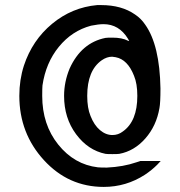

<svg xmlns="http://www.w3.org/2000/svg" viewBox="-20 -724 707 755"><path d="M388 11Q249 11 152.5 -94.5Q56 -200 56 -347Q56 -410 74 -466Q107 -566 185 -630.5Q263 -695 362 -704H378Q458 -704 511 -667Q535 -651 551 -627Q608 -547 611 -376Q611 -320 607 -299Q595 -229 551.5 -179.5Q508 -130 449 -119Q442 -118 422 -118Q401 -118 395 -119Q326 -133 279 -196.5Q232 -260 232 -347Q232 -402 254 -455Q300 -556 395 -575Q401 -576 422 -576Q460 -576 483 -564Q488 -562 488 -563Q486 -567 483 -572Q448 -629 387 -629Q368 -629 338 -623Q263 -603 211.5 -540Q160 -477 147 -388Q146 -378 146 -347Q146 -234 209 -155.5Q272 -77 365 -66Q376 -65 400 -65Q465 -68 517 -86L532 -91H612L598 -76Q577 -55 550 -37Q476 11 388 11ZM435 -499Q425 -501 421 -501Q400 -501 380 -487Q323 -447 323 -347Q323 -299 336 -268Q350 -232 373 -212.5Q396 -193 422 -193Q445 -193 463 -207Q520 -247 520 -347Q520 -395 507 -426Q482 -490 435 -499Z"/></svg>

Font: KaTeX_SansSerif
Style: Regular
Weight: 400
Version: Version 1.1; ttfautohint (v1.3)